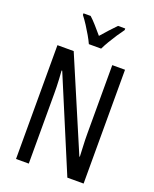

<svg xmlns="http://www.w3.org/2000/svg" viewBox="-170 -1038 908 1132"><g transform="rotate(20 284.5 -471.5)"><path d="M497 0H395L151 -582H147Q149 -555 150.5 -529.5Q152 -504 152.5 -481.5Q153 -459 153 -438V0H73V-714H175L419 -141H422Q421 -171 419.5 -196.5Q418 -222 417.5 -244.5Q417 -267 417 -286V-714H497ZM245 -783Q235 -805 220 -831Q205 -857 188 -883.5Q171 -910 153 -933V-943H198Q217 -926 239.5 -900.5Q262 -875 284 -849Q310 -879 327.5 -898Q345 -917 370 -943H415V-933Q400 -913 382.5 -886.5Q365 -860 349 -833Q333 -806 322 -783Z"/></g></svg>

Font: Noto Sans Devanagari ExtraCondensed
Style: Regular
Weight: 400
Width: 2
Designer: Jelle Bosma - Monotype Design Team
Foundry: Monotype Imaging Inc.
Version: Version 2.006